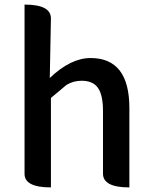

<svg xmlns="http://www.w3.org/2000/svg" viewBox="-20 -817 661 837"><path d="M202 0Q87 0 87 -59V-797Q202 -797 202 -737L197 -477Q288 -564 375 -564Q544 -564 544 -346V0Q429 0 429 -60V-332Q429 -403 407 -434Q385 -465 336 -465Q300 -465 270 -447L202 -390V0Z"/></svg>

Font: Swei Half Moon CJK SC
Style: Medium
Weight: 500
Version: Version 2.071